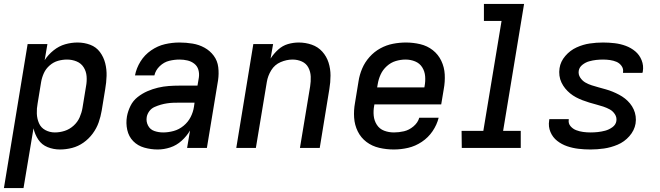

<svg xmlns="http://www.w3.org/2000/svg" viewBox="-35 -755 3367 980"><path d="M-15 205H85L136 -100Q143 -69 160.5 -42.5Q178 -16 208 -4Q238 8 271 8Q302 8 333 0Q364 -8 391 -27Q418 -46 438 -73Q458 -100 468.5 -130Q479 -160 484 -190L502 -300Q508 -334 509 -367.5Q510 -401 502 -432.5Q494 -464 475 -489.5Q456 -515 425.5 -526.5Q395 -538 361 -538Q329 -538 297.5 -529Q266 -520 238.5 -498Q211 -476 193 -448L207 -530H106ZM245 -79Q219 -79 196.5 -91Q174 -103 164 -126Q154 -149 153 -175Q152 -201 157 -227L175 -337Q179 -360 189 -382Q199 -404 218.5 -421Q238 -438 261 -444.5Q284 -451 307 -451Q333 -451 356 -441.5Q379 -432 392 -411.5Q405 -391 407 -365.5Q409 -340 404 -314L386 -204Q382 -180 371.5 -156Q361 -132 340.5 -113.5Q320 -95 295 -87Q270 -79 245 -79Z M770 8Q802 8 834 -2.5Q866 -13 892 -36.5Q918 -60 935 -89L920 0H1021L1078 -345Q1083 -379 1079 -412Q1075 -445 1056 -470.5Q1037 -496 1009 -511.5Q981 -527 948 -532.5Q915 -538 881 -538Q844 -538 807 -529.5Q770 -521 736.5 -498Q703 -475 682 -441Q661 -407 654 -370H753Q759 -397 780.5 -417.5Q802 -438 828.5 -444.5Q855 -451 881 -451Q902 -451 921.5 -446.5Q941 -442 956.5 -430Q972 -418 977.5 -399Q983 -380 980 -359L973 -318H882Q854 -318 826.5 -316Q799 -314 771.5 -307.5Q744 -301 717.5 -289.5Q691 -278 667.5 -259.5Q644 -241 631 -214.5Q618 -188 613 -161Q607 -126 614.5 -92Q622 -58 645 -34.5Q668 -11 701.5 -1.5Q735 8 770 8ZM798 -79Q774 -79 752.5 -86.5Q731 -94 720.5 -114.5Q710 -135 714 -158Q717 -174 727.5 -188Q738 -202 754 -209Q770 -216 785.5 -220.5Q801 -225 817.5 -227.5Q834 -230 850 -230.5Q866 -231 882 -231H958L955 -210Q951 -183 938 -157.5Q925 -132 902 -113Q879 -94 851.5 -86.5Q824 -79 798 -79Z M1171 0H1271L1327 -337Q1332 -368 1349.5 -396.5Q1367 -425 1397.5 -438Q1428 -451 1458 -451Q1484 -451 1506 -441Q1528 -431 1539 -410Q1550 -389 1551 -364Q1552 -339 1548 -314L1496 0H1597L1646 -300Q1652 -335 1652 -369.5Q1652 -404 1642 -435.5Q1632 -467 1610 -491.5Q1588 -516 1556 -527Q1524 -538 1490 -538Q1462 -538 1434.5 -530Q1407 -522 1384.5 -501.5Q1362 -481 1346 -456L1359 -530H1258Z M1975 8Q2012 8 2048.5 -0.5Q2085 -9 2118 -31Q2151 -53 2173 -85.5Q2195 -118 2204 -154H2105Q2098 -129 2075.5 -110Q2053 -91 2027 -85Q2001 -79 1976 -79Q1949 -79 1925.5 -88Q1902 -97 1888.5 -118Q1875 -139 1872.5 -164.5Q1870 -190 1875 -216L1876 -222H2217L2230 -300Q2237 -338 2235 -375Q2233 -412 2217.5 -444.5Q2202 -477 2174 -499Q2146 -521 2110 -529.5Q2074 -538 2037 -538Q2004 -538 1970.5 -531.5Q1937 -525 1906 -508Q1875 -491 1851 -464Q1827 -437 1813.5 -405Q1800 -373 1795 -340L1777 -230Q1770 -192 1772.5 -154.5Q1775 -117 1791 -84.5Q1807 -52 1835.5 -30.5Q1864 -9 1900.5 -0.5Q1937 8 1975 8ZM1890 -309 1893 -326Q1897 -351 1908 -375Q1919 -399 1939.5 -417.5Q1960 -436 1985 -443.5Q2010 -451 2035 -451Q2061 -451 2084 -441.5Q2107 -432 2120 -411.5Q2133 -391 2135 -365.5Q2137 -340 2132 -314L2131 -309Z M2322 0H2623V-87H2533L2640 -735H2435V-648H2525L2432 -87H2321Z M2979 8Q3013 8 3048 3Q3083 -2 3117.5 -16.5Q3152 -31 3177.5 -60Q3203 -89 3209 -124Q3212 -143 3209.5 -161.5Q3207 -180 3199.5 -196.5Q3192 -213 3180.5 -227Q3169 -241 3155 -252Q3141 -263 3125 -271.5Q3109 -280 3092 -287Q3075 -294 3057 -299Q3039 -304 3021 -309Q3003 -314 2985.5 -319.5Q2968 -325 2952.5 -334Q2937 -343 2926.5 -359Q2916 -375 2919 -394Q2922 -412 2938 -424.5Q2954 -437 2972 -442Q2990 -447 3007.5 -449Q3025 -451 3043 -451Q3061 -451 3078.5 -448.5Q3096 -446 3111.5 -439.5Q3127 -433 3137.5 -418.5Q3148 -404 3145 -386Q3145 -385 3145 -383H3244Q3245 -387 3246 -390Q3251 -420 3240 -447.5Q3229 -475 3207.5 -493Q3186 -511 3159 -521Q3132 -531 3102.5 -534.5Q3073 -538 3043 -538Q3009 -538 2975 -533Q2941 -528 2908 -513Q2875 -498 2850.5 -469.5Q2826 -441 2821 -407Q2818 -388 2820.5 -369Q2823 -350 2831 -333.5Q2839 -317 2850 -303.5Q2861 -290 2875 -278.5Q2889 -267 2905 -258.5Q2921 -250 2938 -243.5Q2955 -237 2973 -231.5Q2991 -226 3008.5 -221.5Q3026 -217 3044 -211Q3062 -205 3077.5 -196.5Q3093 -188 3103.5 -172Q3114 -156 3111 -137Q3108 -118 3090.5 -105.5Q3073 -93 3054 -88Q3035 -83 3016.5 -81Q2998 -79 2979 -79Q2960 -79 2941.5 -81.5Q2923 -84 2906 -90.5Q2889 -97 2877 -111Q2865 -125 2868 -144V-147H2769Q2768 -143 2768 -140Q2763 -109 2774.5 -81.5Q2786 -54 2809 -36Q2832 -18 2860 -8.5Q2888 1 2918 4.5Q2948 8 2979 8Z"/></svg>

Font: Iosevka Sparkle Medium Oblique
Style: Regular
Weight: 500
Italic angle: -9°
Designer: Belleve Invis
Foundry: Belleve Invis
Version: Version 4.5.0; ttfautohint (v1.8.3)